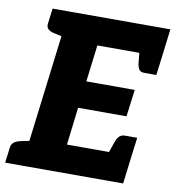

<svg xmlns="http://www.w3.org/2000/svg" viewBox="-94 -802 799 875"><g transform="rotate(10 306.0 -364.5)"><path d="M65 0 155 -729H624L608 -599H309L288 -429H512L496 -304H272L251 -130H550L534 0ZM438 -108 462 -177Q468 -195 477.5 -205.5Q487 -216 505 -216H561L550 -130ZM501 -621 608 -599 597 -513H541Q524 -513 517 -523.5Q510 -534 508 -552ZM176 -729 147 -611 104 -620Q87 -624 77.5 -632.5Q68 -641 70 -658L79 -729ZM-12 0 -3 -71Q-1 -88 10.5 -96.5Q22 -105 41 -109L86 -118L85 0Z"/></g></svg>

Font: Aleo Black
Style: Italic
Weight: 900
Italic angle: -7°
Designer: Alessio Laiso
Foundry: Alessio Laiso
Version: Version 2.001;gftools[0.9.29]